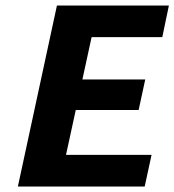

<svg xmlns="http://www.w3.org/2000/svg" viewBox="-20 -678 634 698"><path d="M506 0H45L187 -658H594L570 -543H313L220 -115H531ZM151 -278 176 -389H508L484 -278Z"/></svg>

Font: Ysabeau Office ExtraBold
Style: Italic
Weight: 800
Italic angle: -12°
Designer: Christian Thalmann (Catharsis Fonts)
Version: Version 2.001;gftools[0.9.30]; featfreeze: tnum,lnum,ss02